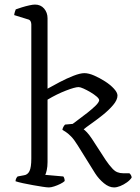

<svg xmlns="http://www.w3.org/2000/svg" viewBox="-20 -820 612 840"><path d="M194 0Q185 0 166 -3Q147 -6 124 -10Q101 -14 80.5 -18.5Q60 -23 48 -27Q48 -33 50.5 -38.5Q53 -44 57 -48L84 -53Q101 -55 109 -71.5Q117 -88 117 -126V-713Q117 -721 113.5 -727.5Q110 -734 100 -736L42 -754Q43 -762 45.5 -769.5Q48 -777 49 -779Q60 -783 76 -788Q92 -793 108 -796.5Q124 -800 133 -800Q158 -800 173 -782.5Q188 -765 188 -740V-432Q211 -445 241.5 -461Q272 -477 301.5 -488.5Q331 -500 349 -500Q368 -500 392 -489.5Q416 -479 439.5 -464Q463 -449 478.5 -432Q494 -415 494 -402Q494 -383 475 -360.5Q456 -338 429 -316.5Q402 -295 378.5 -278.5Q355 -262 346 -254Q351 -251 360.5 -241Q370 -231 382 -213L443 -119Q457 -98 474 -80Q491 -62 519 -62H546Q549 -60 552.5 -54.5Q556 -49 556 -43Q549 -32 535 -22Q521 -12 506 -6Q491 0 479 0Q457 0 434.5 -18.5Q412 -37 396 -62L320 -184Q304 -210 290.5 -223.5Q277 -237 267.5 -243Q258 -249 253 -252Q254 -260 258.5 -267Q263 -274 265 -275L298 -278Q308 -286 326 -299Q344 -312 363.5 -327.5Q383 -343 397.5 -357Q412 -371 414 -381Q414 -388 403 -397.5Q392 -407 376 -416.5Q360 -426 345.5 -432.5Q331 -439 324 -439Q308 -439 268 -423.5Q228 -408 188 -384V-111Q188 -91 184.5 -75.5Q181 -60 178 -55L257 -48Q259 -46 261 -40.5Q263 -35 263 -28Q257 -22 244 -15.5Q231 -9 217 -4.5Q203 0 194 0Z"/></svg>

Font: Texturina Medium 12pt ExtraLight
Style: Regular
Weight: 250
Version: Version 1.002